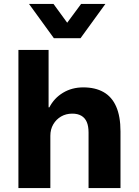

<svg xmlns="http://www.w3.org/2000/svg" viewBox="-20 -960 708 980"><path d="M74 0V-705H228V-412H232Q256 -459 301.5 -486.5Q347 -514 405 -514Q466 -514 508.5 -490Q551 -466 573 -416Q595 -366 595 -289V0H432V-283Q432 -316 423 -337Q414 -358 395.5 -369Q377 -380 349 -380Q317 -380 292 -365.5Q267 -351 252 -325.5Q237 -300 237 -267V0ZM255 -765 128 -940H253L323 -844L394 -940H518L391 -765Z"/></svg>

Font: Nunito Sans 7pt ExtraBold
Style: Regular
Weight: 800
Designer: Vernon Adams
Foundry: Vernon Adams
Version: Version 3.101;gftools[0.9.27]